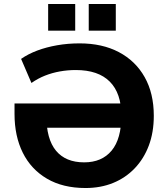

<svg xmlns="http://www.w3.org/2000/svg" viewBox="-20 -934 846 965"><path d="M410 11Q296 11 216 -36Q136 -83 94.5 -166.5Q53 -250 53 -361V-414H634V-292H170L213 -353Q213 -235 261.5 -176.5Q310 -118 403 -118Q492 -118 541 -177Q590 -236 590 -353Q590 -465 532 -523.5Q474 -582 361 -582Q320 -582 281 -575Q242 -568 206.5 -554Q171 -540 138 -517L86 -638Q122 -663 167.5 -680Q213 -697 267 -706.5Q321 -716 380 -716Q494 -716 577.5 -672Q661 -628 707 -546.5Q753 -465 753 -352Q753 -269 728 -202.5Q703 -136 657 -88Q611 -40 548.5 -14.5Q486 11 410 11ZM426 -780V-914H562V-780ZM222 -780V-914H358V-780Z"/></svg>

Font: Nunito Sans 11pt ExtraBold
Style: Regular
Weight: 800
Version: Version 3.101;gftools[0.9.27]